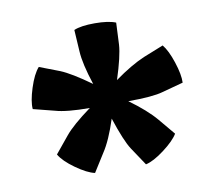

<svg xmlns="http://www.w3.org/2000/svg" viewBox="-57 -804 635 565"><g transform="rotate(-10 260.5 -521.5)"><path d="M36 -522Q34 -545 46.5 -584Q59 -623 75 -641L135 -618Q167 -605 224 -564Q203 -628 201 -665L197 -730Q218 -739 259 -739Q300 -739 322 -730L319 -665Q317 -631 295 -563Q345 -599 385 -616L445 -640Q460 -622 472.5 -584Q485 -546 484 -522L421 -505Q390 -496 317 -496Q368 -459 395 -427L436 -378Q424 -358 391.5 -333.5Q359 -309 336 -304L300 -358Q283 -384 260 -454Q240 -392 218 -359L184 -305Q161 -310 128 -333.5Q95 -357 83 -378L124 -428Q146 -455 202 -496Q133 -496 99 -506Z"/></g></svg>

Font: Signika
Style: Bold
Weight: 700
Designer: Anna Giedrys
Foundry: Anna Giedrys
Version: Version 1.001